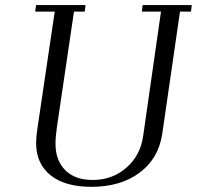

<svg xmlns="http://www.w3.org/2000/svg" viewBox="-20 -722 769 750"><path d="M117.2 -676.8 121.1 -702.1H314L311 -676.8H269L202.1 -224.1Q196.8 -186.5 196.8 -160.2Q196.8 -96.2 234.6 -57.6Q272.5 -19 341.8 -19Q418.9 -19 473.6 -66.9Q528.3 -114.7 539.1 -189.9L608.9 -676.8H534.2L537.1 -702.1H729L726.1 -676.8H683.1L613.8 -199.2Q599.6 -103 525.4 -47.6Q451.2 7.8 336.9 7.8Q233.9 7.8 177.5 -37.4Q121.1 -82.5 121.1 -163.1Q121.1 -187 126 -219.2L193.8 -676.8Z"/></svg>

Font: Dehuti Alt
Style: Italic
Weight: 400
Version: Version 1.2